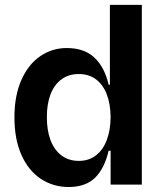

<svg xmlns="http://www.w3.org/2000/svg" viewBox="-20 -747 660 777"><path d="M38.4 -272Q38.4 -360.1 66.6 -423.5Q94.8 -486.9 142.9 -519.7Q191.1 -552.6 250 -552.6Q321 -552.6 362 -514Q403.1 -475.5 419.7 -404.1H424.7V-727.3H554V0H427.6V-137.1H419.7Q402.7 -65 364.7 -27.7Q326.7 9.6 257.8 9.9Q194.2 9.6 144.4 -23.8Q94.5 -57.2 66.4 -120.7Q38.4 -184.3 38.4 -272ZM427.6 -272.7Q427.2 -326 412.1 -365.2Q397 -404.5 368.3 -426Q339.5 -447.4 299 -447.4Q257.1 -447.4 227.8 -425.2Q198.5 -403.1 183.9 -363.6Q169.4 -324.2 169.7 -272.7Q169.4 -220.9 184.1 -180.9Q198.9 -141 228.2 -118.4Q257.5 -95.9 299 -95.9Q339.1 -95.9 367.9 -117.9Q396.7 -139.9 411.9 -179.7Q427.2 -219.5 427.6 -272.7Z"/></svg>

Font: Riot Sans
Style: Bold
Weight: 600
Designer: Rasmus Andersson
Foundry: rsms
Version: Version 4.001